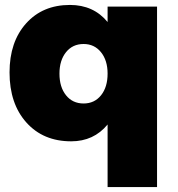

<svg xmlns="http://www.w3.org/2000/svg" viewBox="-20 -571 728 785"><path d="M419.9 -543.9H622.1V193.8H419.9V-62Q363.3 6.8 271 6.8Q156.7 6.8 87.9 -70.1Q19 -147 19 -274.9Q19 -399.9 86.7 -475.3Q154.3 -550.8 266.1 -550.8Q362.3 -550.8 419.9 -481ZM321.8 -147.9Q366.2 -147.9 393.1 -181.4Q419.9 -214.8 419.9 -270Q419.9 -324.2 392.8 -357.7Q365.7 -391.1 321.8 -391.1Q276.9 -391.1 250 -357.7Q223.1 -324.2 223.1 -270Q223.1 -214.8 250 -181.4Q276.9 -147.9 321.8 -147.9Z"/></svg>

Font: Montserrat arm ExtraBold
Style: Regular
Weight: 800
Designer: Julieta Ulanovsky
Foundry: Julieta Ulanovsky
Version: Version 6.000;PS 006.000;hotconv 1.0.88;makeotf.lib2.5.64775